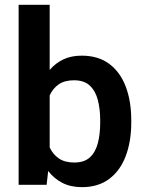

<svg xmlns="http://www.w3.org/2000/svg" viewBox="-20 -770 602 800"><path d="M526.9 -269.5V-259.3Q526.9 -180.7 503.9 -119.9Q481 -59.1 435.3 -24.7Q389.6 9.8 321.3 9.8Q274.4 9.8 239.7 -8.1Q205.1 -25.9 180.7 -57.6L174.3 0H57.6V-750H187V-478.5Q210.9 -506.8 243.9 -522.5Q276.9 -538.1 320.3 -538.1Q389.2 -538.1 435.1 -503.9Q481 -469.7 503.9 -409.2Q526.9 -348.6 526.9 -269.5ZM397.5 -259.3V-269.5Q397.5 -314.5 387.9 -352.3Q378.4 -390.1 354.7 -412.8Q331.1 -435.5 288.6 -435.5Q249 -435.5 224.6 -418.5Q200.2 -401.4 187 -372.6V-155.8Q200.2 -127 225.1 -109.9Q250 -92.8 289.6 -92.8Q331.5 -92.8 355 -114.7Q378.4 -136.7 387.9 -174.3Q397.5 -211.9 397.5 -259.3Z"/></svg>

Font: Vazirmatn FD SemiBold
Style: Regular
Weight: 600
Designer: Saber Rastikerdar
Foundry: Saber Rastikerdar
Version: Version 33.001